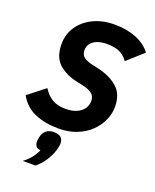

<svg xmlns="http://www.w3.org/2000/svg" viewBox="-181 -810 959 1185"><g transform="rotate(20 299.0 -217.5)"><path d="M255 12Q168 12 100.5 -16Q33 -44 -5 -112L106 -199Q132 -158 166.5 -137.5Q201 -117 255 -117Q297 -117 326.5 -130Q356 -143 372 -165.5Q388 -188 388 -217Q388 -249 365 -265.5Q342 -282 308 -289L262 -299Q186 -316 140.5 -358.5Q95 -401 95 -485Q95 -549 128.5 -599.5Q162 -650 223 -680Q284 -710 364 -710Q442 -710 504.5 -685.5Q567 -661 603 -613L498 -519Q474 -552 442.5 -566.5Q411 -581 358 -581Q322 -581 295.5 -570.5Q269 -560 255 -541.5Q241 -523 241 -498Q241 -468 260.5 -453Q280 -438 316 -430L360 -420Q440 -402 489 -358.5Q538 -315 538 -233Q538 -188 519 -144.5Q500 -101 463 -65.5Q426 -30 373.5 -9Q321 12 255 12ZM236 42Q268 42 283.5 55Q299 68 299 93Q299 99 298.5 104Q298 109 296 120Q287 165 259.5 208Q232 251 200 275H117Q146 253 165 229.5Q184 206 197 176Q175 174 166.5 161.5Q158 149 158 131Q158 127 159 121Q160 115 162 104Q168 74 187.5 58Q207 42 236 42Z"/></g></svg>

Font: IBM Plex Sans
Style: Italic
Weight: 400
Italic angle: -11.31°
Designer: Mike Abbink, Paul van der Laan, Pieter van Rosmalen
Foundry: Bold Monday
Version: Version 3.201